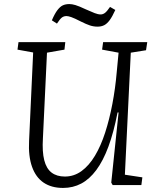

<svg xmlns="http://www.w3.org/2000/svg" viewBox="-20 -910 771 944"><path d="M594 -51 680 -38 675 0H534L527 -12L563 -357H558Q539 -259 513 -189Q487 -119 453.5 -74Q420 -29 379.5 -7.5Q339 14 290 14Q233 14 194.5 -12Q156 -38 137.5 -90Q119 -142 123 -218L143 -652L66 -666L71 -703H301L297 -666L211 -651L191 -230Q187 -164 197.5 -122.5Q208 -81 233.5 -61.5Q259 -42 299 -42Q344 -42 381 -69Q418 -96 447 -144.5Q476 -193 497 -258Q518 -323 532.5 -399Q547 -475 554 -556L563 -651L482 -666L487 -703H704L698 -663L623 -651ZM460 -779Q440 -779 422 -785Q404 -791 378 -804Q345 -821 330 -826Q315 -831 307 -831Q294 -831 284.5 -824Q275 -817 260 -794L235 -810Q249 -843 262.5 -860.5Q276 -878 289.5 -884Q303 -890 321 -890Q334 -890 351 -885Q368 -880 402 -864Q429 -852 445.5 -845.5Q462 -839 475 -839Q486 -839 496 -846.5Q506 -854 521 -876L547 -861Q532 -828 519 -810.5Q506 -793 492 -786Q478 -779 460 -779Z"/></svg>

Font: Literata 18pt Light
Style: Italic
Weight: 300
Italic angle: -2°
Designer: Latin by Veronika Burian and Jose Scaglione. Greek by Irene Vlachou. Cyrillic by Vera Evstafieva
Foundry: TypeTogether
Version: Version 3.103;gftools[0.9.29]